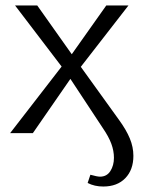

<svg xmlns="http://www.w3.org/2000/svg" viewBox="-20 -486 519 701"><path d="M467 83Q467 134 437.5 164.5Q408 195 357 195Q325 195 300 182L310 152Q335 159 345 159Q370 159 383 138.5Q396 118 396 90Q396 65 386.5 39Q377 13 355 -19L237 -198L100 0H17L205 -243L35 -466H116L242 -288L368 -466H449L275 -242L414 -49Q441 -12 454 19.5Q467 51 467 83Z"/></svg>

Font: Ysabeau SC
Style: Regular
Weight: 400
Designer: Christian Thalmann (Catharsis Fonts)
Version: Version 0.003